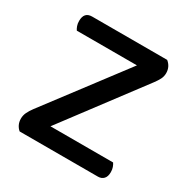

<svg xmlns="http://www.w3.org/2000/svg" viewBox="-142 -734 842 860"><g transform="rotate(30 279.0 -304.0)"><path d="M482 -608Q508 -587 508 -554Q508 -537 500.5 -522.5Q493 -508 481 -492L178 -89H502Q507 -82 511 -71Q515 -60 515 -46Q515 -23 504 -11.5Q493 0 475 0H70Q59 -9 52.5 -22.5Q46 -36 46 -53Q46 -70 53.5 -85.5Q61 -101 73 -117L377 -519H66Q61 -526 57 -537Q53 -548 53 -562Q53 -608 94 -608H482Z"/></g></svg>

Font: Baloo 2 Medium
Style: Regular
Weight: 500
Designer: Sarang Kulkarni and Ek Type
Foundry: Ek Type
Version: Version 1.640;hotconv 1.0.111;makeotfexe 2.5.65597; ttfautoh